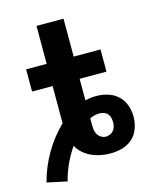

<svg xmlns="http://www.w3.org/2000/svg" viewBox="-121 -823 842 1002"><g transform="rotate(-15 300.0 -322.0)"><path d="M119 91 11 68Q31 -10 72.5 -81.5Q114 -153 172 -209V-410H61V-530H172V-735H318V-530H463V-410H318V-294Q333 -297 348 -299Q363 -301 378 -301Q399 -301 420 -297Q441 -293 460 -284Q479 -275 494.5 -260.5Q510 -246 520 -227.5Q530 -209 534.5 -188Q539 -167 539 -146Q539 -125 534 -104Q529 -83 519 -64Q509 -45 492.5 -30.5Q476 -16 456.5 -7.5Q437 1 415.5 4.5Q394 8 373 8Q347 8 321.5 3Q296 -2 272.5 -12.5Q249 -23 229.5 -40Q210 -57 197 -80Q170 -41 150 2.5Q130 46 119 91ZM373 -83Q385 -83 396 -88Q407 -93 414.5 -102Q422 -111 425 -122.5Q428 -134 428 -146Q428 -146 428 -146Q428 -146 428 -146Q428 -146 428 -146Q428 -146 428 -146Q428 -159 425 -171Q422 -183 414 -192Q406 -201 394 -205Q382 -209 370 -209Q357 -209 343.5 -205.5Q330 -202 318 -196Q318 -188 318 -180.5Q318 -173 318 -165Q318 -151 319.5 -137Q321 -123 327.5 -111Q334 -99 346.5 -91Q359 -83 373 -83Z"/></g></svg>

Font: Iosevka Curly Slab HvEx
Style: Regular
Weight: 900
Width: 7
Monospace: yes
Designer: Belleve Invis
Foundry: Belleve Invis
Version: Version 11.1.0; ttfautohint (v1.8.3)